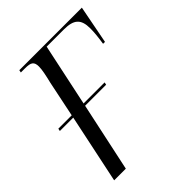

<svg xmlns="http://www.w3.org/2000/svg" viewBox="-161 -623 710 710"><g transform="rotate(-45 194.0 -268.0)"><path d="M21 0H82L140 -271H250L252 -281H142L194 -526H284C335 -526 356 -509 356 -460C356 -439 354 -419 349 -386H359L388 -536H61L59 -526H81C111 -526 122 -520 122 -494C122 -478 117 -454 109 -421L80 -281H10L8 -271H78Z"/></g></svg>

Font: Noto Serif Display Condensed Light
Style: Italic
Weight: 300
Width: 3
Italic angle: -12°
Designer: Monotype Design Team
Foundry: Monotype Imaging Inc.
Version: Version 2.009